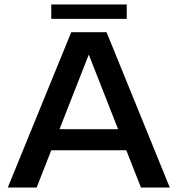

<svg xmlns="http://www.w3.org/2000/svg" viewBox="-20 -845 800 865"><path d="M460 -700H301L15 0H145L211 -168H549L615 0H745ZM211 -760H551V-825H211ZM248 -263 380 -599 512 -263Z"/></svg>

Font: Goli Medium
Style: Regular
Weight: 500
Designer: jaikishan Patel
Foundry: MagicType
Version: Version 1.000;Glyphs 3.2 (3242)